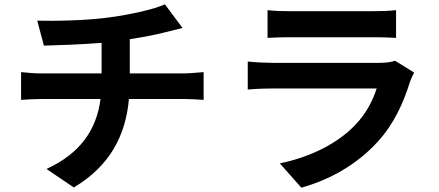

<svg xmlns="http://www.w3.org/2000/svg" viewBox="-20 -814 2040 892"><path d="M583 -473V-632C643 -641 702 -652 751 -665C768 -669 794 -676 828 -684L746 -794C696 -771 594 -748 494 -734C384 -718 229 -716 153 -718L184 -602C251 -604 356 -607 452 -615V-473H170C139 -473 105 -476 78 -479V-350C104 -352 141 -354 172 -354H447C428 -206 348 -99 196 -29L323 57C492 -44 564 -186 579 -354H838C865 -354 899 -352 926 -350V-479C904 -477 856 -473 835 -473Z M1815 -532C1801 -526 1774 -522 1742 -522H1247C1216 -522 1173 -524 1131 -528V-398C1173 -402 1223 -403 1247 -403H1730C1712 -347 1681 -285 1627 -230C1551 -152 1431 -86 1280 -55L1380 58C1508 22 1636 -46 1737 -158C1812 -241 1855 -338 1885 -435C1889 -446 1897 -464 1904 -477ZM1223 -638C1252 -640 1295 -641 1327 -641H1710C1746 -641 1793 -640 1820 -638V-767C1792 -763 1743 -762 1712 -762H1327C1293 -762 1251 -763 1223 -767Z"/></svg>

Font: Noto Sans CJK KR Bold
Style: Regular
Weight: 700
Designer: Ryoko NISHIZUKA (kana & ideographs); Paul D. Hunt (Latin, Greek & Cyrillic); Wenlong ZHANG (bopomofo); Sandoll Communica
Foundry: Adobe Systems Incorporated
Version: Version 1.004;PS 1.004;hotconv 1.0.82;makeotf.lib2.5.63406